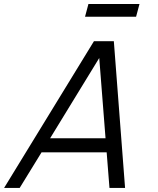

<svg xmlns="http://www.w3.org/2000/svg" viewBox="-121 -922 774 942"><path d="M296.2 -840H546.7L563.4 -902.5H312.9ZM416.1 0H492.6L437.5 -720H340L-100.9 0H-24.4L82.8 -174.5H402.3ZM124.8 -243.5 365.9 -637.5 396.8 -243.5Z"/></svg>

Font: Manrope
Style: RegularItalic
Weight: 400
Italic angle: -15°
Designer: Mikhail Sharanda
Foundry: Mikhail Sharanda
Version: Version 4.502;hotconv 1.0.109;makeotfexe 2.5.65596